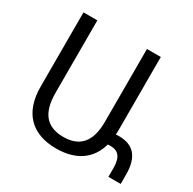

<svg xmlns="http://www.w3.org/2000/svg" viewBox="-158 -880 1064 1056"><g transform="rotate(30 374.0 -352.0)"><path d="M324 10C447 10 531 -45 560 -151C566 -152 572 -152 578 -152C627 -152 652 -124 652 -53V1H730V-58C730 -172 681 -222 592 -222C585 -222 578 -222 571 -221C571 -228 572 -235 572 -243V-714H484V-250C484 -120 426 -65 327 -65C225 -65 169 -121 169 -254V-714H81V-243C81 -79 168 10 324 10Z"/></g></svg>

Font: Noto Sans Armenian SemiCondensed
Style: Regular
Weight: 400
Width: 4
Designer: Monotype Design Team
Foundry: Monotype Imaging Inc.
Version: Version 2.008